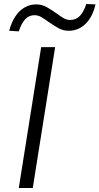

<svg xmlns="http://www.w3.org/2000/svg" viewBox="-20 -941 498 961"><path d="M74 0 186 -705H256L144 0ZM74 -784 26 -787Q37 -829 56.5 -858.5Q76 -888 103 -903.5Q130 -919 161 -919Q190 -919 214.5 -905Q239 -891 260 -876Q279 -862 296 -851.5Q313 -841 331 -841Q360 -841 379.5 -861Q399 -881 412 -921L458 -919Q443 -855 407.5 -821Q372 -787 324 -787Q295 -787 271 -801Q247 -815 225 -830Q206 -844 188.5 -854.5Q171 -865 153 -865Q125 -865 106 -844.5Q87 -824 74 -784Z"/></svg>

Font: Nunito Sans 7pt Light
Style: Italic
Weight: 300
Italic angle: -9°
Designer: Vernon Adams
Foundry: Vernon Adams
Version: Version 3.101;gftools[0.9.27]